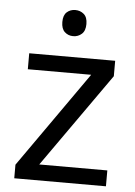

<svg xmlns="http://www.w3.org/2000/svg" viewBox="-53 -778 576 818"><g transform="rotate(5 235.0 -368.5)"><path d="M431.2 0H39.1V-58.1L327.1 -467.8H56.2V-536.1H423.8V-470.2L140.1 -67.9H431.2ZM200 -638.7Q185.1 -652.3 185.1 -681.4Q185.1 -710.4 200 -723.6Q214.8 -736.8 236.1 -736.8Q257.3 -736.8 272.7 -723.6Q288.1 -710.4 288.1 -681.4Q288.1 -652.3 272.7 -638.7Q257.3 -625 236.1 -625Q214.8 -625 200 -638.7Z"/></g></svg>

Font: NotoSans
Style: Regular
Weight: 400
Designer: Monotype Design team
Foundry: Monotype Imaging Inc.
Version: Version 1.04